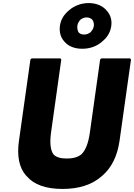

<svg xmlns="http://www.w3.org/2000/svg" viewBox="-20 -1214 877 1256"><path d="M837 -825 831 -832H643L635 -825L568 -348C558 -276 540 -231 512 -204C488 -185 457 -177 417 -177C378 -177 349 -184 330 -204C311 -230 304 -276 314 -348L381 -825L375 -832H187L179 -825L104 -293C90 -194 105 -119 149 -67H150L156 -60C202 -6 281 22 389 22C497 22 582 -6 644 -60L652 -67C710 -118 748 -194 762 -293ZM486 -1045C488 -1061 496 -1075 507 -1086C518 -1094 532 -1100 547 -1100C562 -1100 575 -1094 584 -1085C591 -1076 596 -1060 594 -1045C592 -1029 583 -1014 572 -1003C561 -994 546 -988 531 -988C516 -988 505 -992 495 -1001C488 -1012 484 -1028 486 -1045ZM372 -1045C367 -1006 376 -972 397 -947L403 -940C427 -912 467 -895 518 -895C568 -895 612 -911 646 -940L647 -941L655 -948C684 -973 703 -1006 708 -1045C713 -1082 703 -1114 683 -1139L682 -1140L676 -1147C651 -1176 610 -1194 560 -1194C512 -1194 467 -1177 433 -1148L432 -1147L424 -1140C396 -1115 377 -1083 372 -1045Z"/></svg>

Font: Hussar Woodtype
Style: BlkObl
Weight: 900
Foundry: Cannot Into Space Fonts
Version: Version 1.07